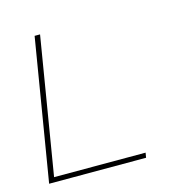

<svg xmlns="http://www.w3.org/2000/svg" viewBox="-83 -600 667 681"><g transform="rotate(-15 250.0 -260.0)"><path d="M16 0 102 -520H122L39 -18H375L372 0Z"/></g></svg>

Font: Iosevka Thin Oblique
Style: Regular
Weight: 100
Italic angle: -9°
Monospace: yes
Designer: Belleve Invis
Foundry: Belleve Invis
Version: Version 32.5.0; ttfautohint (v1.8.4)